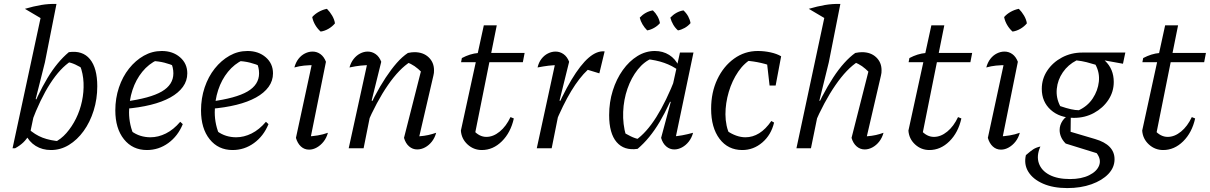

<svg xmlns="http://www.w3.org/2000/svg" viewBox="-20 -756 6172 979"><path d="M240 9Q196 9 162 -12Q128 -33 109 -73L124 -100Q158 -69 197 -54Q236 -39 291 -35L255 -29Q290 -45 318.5 -77.5Q347 -110 367.5 -151.5Q388 -193 398 -240Q408 -287 406 -334Q404 -381 388 -422L411 -400Q386 -417 364 -427Q342 -437 319 -441L343 -445Q287 -409 236 -330Q185 -251 141 -133L123 -150Q172 -275 222 -358Q272 -441 331 -490Q401 -500 438.5 -454.5Q476 -409 476 -316Q476 -251 457.5 -192Q439 -133 406.5 -88Q374 -43 331.5 -17Q289 9 240 9ZM44 0 198 -716 268 -736 209 -438 162 -251 169 -247 133 -75Q116 -46 98.5 -29.5Q81 -13 57 0ZM195 -659 107 -711Q151 -724 189.5 -730.5Q228 -737 268 -736Z M729 9Q656 9 612 -46Q568 -101 568 -193Q568 -255 586.5 -310Q605 -365 638 -406.5Q671 -448 713.5 -472Q756 -496 805 -496Q861 -496 898 -464Q935 -432 935 -382Q935 -344 912.5 -313Q890 -282 848.5 -259Q807 -236 748.5 -221.5Q690 -207 617 -201V-238Q746 -255 805 -289.5Q864 -324 864 -382Q864 -412 851 -439L876 -416Q848 -429 818 -436.5Q788 -444 756 -445L783 -451Q738 -430 705.5 -390Q673 -350 655.5 -297Q638 -244 638 -183Q638 -151 645 -119.5Q652 -88 666 -59L649 -88Q672 -71 696.5 -63.5Q721 -56 747 -56Q787 -56 826 -75.5Q865 -95 899 -135L912 -123Q887 -62 838 -26.5Q789 9 729 9Z M1166 9Q1093 9 1049 -46Q1005 -101 1005 -193Q1005 -255 1023.5 -310Q1042 -365 1075 -406.5Q1108 -448 1150.5 -472Q1193 -496 1242 -496Q1298 -496 1335 -464Q1372 -432 1372 -382Q1372 -344 1349.5 -313Q1327 -282 1285.5 -259Q1244 -236 1185.5 -221.5Q1127 -207 1054 -201V-238Q1183 -255 1242 -289.5Q1301 -324 1301 -382Q1301 -412 1288 -439L1313 -416Q1285 -429 1255 -436.5Q1225 -444 1193 -445L1220 -451Q1175 -430 1142.5 -390Q1110 -350 1092.5 -297Q1075 -244 1075 -183Q1075 -151 1082 -119.5Q1089 -88 1103 -59L1086 -88Q1109 -71 1133.5 -63.5Q1158 -56 1184 -56Q1224 -56 1263 -75.5Q1302 -95 1336 -135L1349 -123Q1324 -62 1275 -26.5Q1226 9 1166 9Z M1558 -25 1543 -60Q1573 -61 1600 -65.5Q1627 -70 1652 -79Q1645 -53 1630 -34Q1615 -15 1595.5 -4Q1576 7 1556 7Q1532 7 1514.5 -9Q1497 -25 1489 -53L1577 -461L1590 -424Q1555 -424 1530.5 -421.5Q1506 -419 1481 -412Q1488 -438 1502 -456Q1516 -474 1535 -483.5Q1554 -493 1574 -493Q1596 -493 1614 -480Q1632 -467 1642 -441ZM1647 -711Q1662 -696 1673.5 -676.5Q1685 -657 1688 -637Q1675 -621 1655.5 -609.5Q1636 -598 1615 -595Q1599 -609 1587.5 -628.5Q1576 -648 1572 -669Q1586 -685 1606 -696Q1626 -707 1647 -711Z M2040 -53 2130 -407 2133 -385Q2111 -407 2094 -418.5Q2077 -430 2053 -440L2074 -442Q2016 -406 1958 -322Q1900 -238 1849 -119L1838 -151Q1863 -212 1890.5 -264.5Q1918 -317 1946.5 -360Q1975 -403 2003 -435Q2031 -467 2060 -486Q2070 -488 2078 -489Q2086 -490 2093 -490Q2138 -490 2165.5 -464Q2193 -438 2193 -398Q2193 -391 2192.5 -384.5Q2192 -378 2190 -371L2118 -61Q2144 -63 2164 -67.5Q2184 -72 2204 -79Q2197 -53 2182 -34Q2167 -15 2147.5 -4.5Q2128 6 2107 6Q2084 6 2066 -9.5Q2048 -25 2040 -53ZM1758 0 1859 -461 1871 -424Q1844 -424 1819.5 -421.5Q1795 -419 1762 -412Q1769 -437 1783 -455Q1797 -473 1816 -483Q1835 -493 1855 -493Q1877 -493 1895.5 -480Q1914 -467 1924 -441L1875 -243L1882 -240L1834 0Z M2437 9Q2395 9 2364 -19.5Q2333 -48 2330 -90L2447 -627H2513L2398 -54L2393 -93Q2423 -58 2460 -58Q2495 -58 2528 -85Q2561 -112 2583 -159L2600 -152Q2584 -80 2539 -35.5Q2494 9 2437 9ZM2331 -439 2335 -460Q2356 -471 2376.5 -477.5Q2397 -484 2420 -486H2655L2646 -439Z M2717 0 2817 -461 2829 -424Q2801 -424 2776.5 -421Q2752 -418 2721 -412Q2727 -438 2741 -456Q2755 -474 2774 -483.5Q2793 -493 2813 -493Q2835 -493 2853.5 -480Q2872 -467 2882 -441L2833 -243L2841 -240L2793 0ZM2808 -119 2796 -151Q2847 -271 2893.5 -348.5Q2940 -426 2982 -462Q3024 -498 3063 -494L3036 -382L2977 -400Q2934 -360 2892.5 -291.5Q2851 -223 2808 -119Z M3231 3Q3162 13 3124 -31.5Q3086 -76 3086 -169Q3086 -235 3104.5 -294Q3123 -353 3155.5 -398.5Q3188 -444 3230 -470Q3272 -496 3319 -496Q3360 -496 3392 -476Q3424 -456 3441 -419L3440 -397Q3376 -445 3274 -455L3308 -460Q3265 -443 3232 -401.5Q3199 -360 3179.5 -304Q3160 -248 3157.5 -185.5Q3155 -123 3172 -64L3151 -86Q3174 -72 3196 -61Q3218 -50 3244 -45L3221 -41Q3276 -79 3326.5 -159Q3377 -239 3425 -362L3442 -348Q3395 -221 3344 -135Q3293 -49 3231 3ZM3419 -25 3404 -60Q3431 -61 3458 -66Q3485 -71 3514 -79Q3507 -53 3492 -34Q3477 -15 3457.5 -4.5Q3438 6 3418 6Q3395 6 3377 -9.5Q3359 -25 3351 -53L3400 -236L3392 -239L3447 -488H3516ZM3309 -703Q3323 -690 3332.5 -673Q3342 -656 3345 -638Q3333 -624 3315.5 -614Q3298 -604 3280 -601Q3266 -615 3256 -632Q3246 -649 3242 -666Q3256 -681 3273 -690.5Q3290 -700 3309 -703ZM3465 -703Q3480 -689 3489 -672.5Q3498 -656 3501 -638Q3488 -623 3471 -613.5Q3454 -604 3437 -601Q3423 -613 3413 -630Q3403 -647 3398 -666Q3412 -681 3429 -690.5Q3446 -700 3465 -703Z M3765 9Q3692 9 3649 -48Q3606 -105 3606 -201Q3606 -285 3637.5 -351.5Q3669 -418 3723 -457Q3777 -496 3844 -496Q3877 -496 3909 -489Q3941 -482 3963 -469L3935 -411Q3865 -441 3779 -447L3820 -460Q3776 -437 3744.5 -391Q3713 -345 3696 -287.5Q3679 -230 3679 -173Q3679 -144 3685 -115.5Q3691 -87 3704 -63L3687 -89Q3710 -73 3734 -64.5Q3758 -56 3781 -56Q3818 -56 3851 -76.5Q3884 -97 3913 -139L3927 -131Q3912 -68 3867 -29.5Q3822 9 3765 9ZM3904 -320 3887 -469H3963L3935 -320Z M4131 -119 4119 -151Q4145 -212 4172.5 -264.5Q4200 -317 4228 -360Q4256 -403 4285 -435Q4314 -467 4341 -486Q4351 -488 4359.5 -489Q4368 -490 4375 -490Q4420 -490 4447.5 -464Q4475 -438 4475 -398Q4475 -391 4474.5 -384.5Q4474 -378 4472 -371L4400 -61Q4426 -63 4446 -67.5Q4466 -72 4485 -79Q4478 -53 4463 -34Q4448 -15 4428.5 -4.5Q4409 6 4389 6Q4366 6 4348 -9.5Q4330 -25 4322 -53L4412 -407L4414 -385Q4392 -407 4375.5 -418.5Q4359 -430 4335 -440L4355 -442Q4298 -406 4240 -322Q4182 -238 4131 -119ZM4041 0 4194 -716 4265 -736 4206 -438 4158 -243 4164 -240 4115 0ZM4192 -659 4104 -711Q4148 -724 4186.5 -730.5Q4225 -737 4265 -736Z M4719 9Q4677 9 4646 -19.5Q4615 -48 4612 -90L4729 -627H4795L4680 -54L4675 -93Q4705 -58 4742 -58Q4777 -58 4810 -85Q4843 -112 4865 -159L4882 -152Q4866 -80 4821 -35.5Q4776 9 4719 9ZM4613 -439 4617 -460Q4638 -471 4658.5 -477.5Q4679 -484 4702 -486H4937L4928 -439Z M5086 -25 5071 -60Q5101 -61 5128 -65.5Q5155 -70 5180 -79Q5173 -53 5158 -34Q5143 -15 5123.5 -4Q5104 7 5084 7Q5060 7 5042.5 -9Q5025 -25 5017 -53L5105 -461L5118 -424Q5083 -424 5058.5 -421.5Q5034 -419 5009 -412Q5016 -438 5030 -456Q5044 -474 5063 -483.5Q5082 -493 5102 -493Q5124 -493 5142 -480Q5160 -467 5170 -441ZM5175 -711Q5190 -696 5201.5 -676.5Q5213 -657 5216 -637Q5203 -621 5183.5 -609.5Q5164 -598 5143 -595Q5127 -609 5115.5 -628.5Q5104 -648 5100 -669Q5114 -685 5134 -696Q5154 -707 5175 -711Z M5422 203Q5350 203 5298.5 180.5Q5247 158 5223.5 120Q5200 82 5211 35Q5235 14 5249 5Q5263 -4 5285 -9Q5264 38 5277 76Q5290 114 5331 135.5Q5372 157 5436 157Q5494 157 5533.5 137.5Q5573 118 5584.5 87.5Q5596 57 5572 25L5414 -24Q5398 -40 5390.5 -57.5Q5383 -75 5383 -93Q5383 -118 5398 -140.5Q5413 -163 5440 -172L5439 -84L5564 -47Q5663 -18 5663 56Q5663 98 5631.5 131Q5600 164 5545.5 183.5Q5491 203 5422 203ZM5456 -155Q5383 -155 5337.5 -196Q5292 -237 5292 -303Q5292 -354 5320 -396Q5348 -438 5395 -463Q5442 -488 5499 -488Q5570 -488 5614.5 -446Q5659 -404 5659 -338Q5659 -288 5631.5 -246.5Q5604 -205 5558 -180Q5512 -155 5456 -155ZM5481 -194Q5526 -215 5552 -254.5Q5578 -294 5583 -339.5Q5588 -385 5566 -426Q5544 -433 5520 -439Q5496 -445 5469 -448Q5426 -426 5399.5 -387.5Q5373 -349 5368.5 -303Q5364 -257 5386 -215Q5418 -204 5441 -199Q5464 -194 5481 -194ZM5599 -421 5499 -488H5718L5706 -431L5612 -448Z M5911 9Q5869 9 5838 -19.5Q5807 -48 5804 -90L5921 -627H5987L5872 -54L5867 -93Q5897 -58 5934 -58Q5969 -58 6002 -85Q6035 -112 6057 -159L6074 -152Q6058 -80 6013 -35.5Q5968 9 5911 9ZM5805 -439 5809 -460Q5830 -471 5850.5 -477.5Q5871 -484 5894 -486H6129L6120 -439Z"/></svg>

Font: Piazzolla Thin
Style: Italic
Weight: 400
Italic angle: -11.3°
Version: Version 2.005